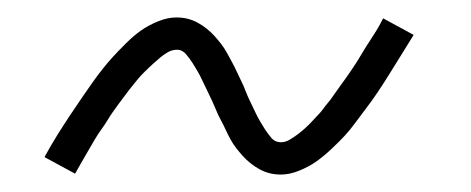

<svg xmlns="http://www.w3.org/2000/svg" viewBox="-20 -400 540 220"><path d="M302 -200Q295 -200 289 -201.5Q283 -203 277.5 -206Q272 -209 267 -213Q262 -217 258 -221.5Q254 -226 250.5 -230.5Q247 -235 244 -240.5Q241 -246 238.5 -251.5Q236 -257 233 -262.5Q230 -268 228 -273Q226 -278 223 -284.5Q220 -291 217 -297Q214 -303 211.5 -308.5Q209 -314 206 -319Q203 -324 200.5 -328Q198 -332 193.5 -337.5Q189 -343 183 -343Q177 -343 172 -340Q167 -337 163.5 -334Q160 -331 155.5 -327Q151 -323 145.5 -317.5Q140 -312 138.5 -310Q137 -308 134 -304.5Q131 -301 128 -297Q125 -293 122 -289Q119 -285 116 -281Q113 -277 109.5 -272Q106 -267 103 -262Q100 -257 96 -251.5Q92 -246 88.5 -240Q85 -234 81.5 -228Q78 -222 74 -215Q70 -208 66 -201L31 -220Q38 -233 45.5 -245Q53 -257 60 -267.5Q67 -278 73.5 -287.5Q80 -297 86 -305.5Q92 -314 98 -321.5Q104 -329 109.5 -335Q115 -341 124 -350Q133 -359 141.5 -365Q150 -371 161 -375.5Q172 -380 182 -380Q189 -380 195 -378.5Q201 -377 206.5 -374Q212 -371 217 -367Q222 -363 226 -358.5Q230 -354 233.5 -349.5Q237 -345 240 -339.5Q243 -334 246 -328.5Q249 -323 251.5 -317.5Q254 -312 256.5 -307Q259 -302 261.5 -295.5Q264 -289 267 -283Q270 -277 272.5 -271.5Q275 -266 278 -261Q281 -256 283.5 -252Q286 -248 290.5 -242.5Q295 -237 302 -237Q307 -237 312 -240Q317 -243 321 -246Q325 -249 329.5 -253Q334 -257 339 -262.5Q344 -268 346 -270Q348 -272 350.5 -275.5Q353 -279 356 -282.5Q359 -286 362 -290.5Q365 -295 368 -299Q371 -303 374.5 -308Q378 -313 381.5 -318Q385 -323 388.5 -328.5Q392 -334 395.5 -340Q399 -346 403 -352Q407 -358 411 -364.5Q415 -371 419 -379L454 -360Q446 -347 438.5 -335Q431 -323 424.5 -312.5Q418 -302 411.5 -292.5Q405 -283 398.5 -274.5Q392 -266 386.5 -258.5Q381 -251 375 -244.5Q369 -238 360 -229.5Q351 -221 342.5 -215Q334 -209 323 -204.5Q312 -200 302 -200Z"/></svg>

Font: Iosevka Curly XLtObl
Style: Regular
Weight: 200
Italic angle: -9°
Monospace: yes
Designer: Belleve Invis
Foundry: Belleve Invis
Version: Version 11.1.0; ttfautohint (v1.8.3)